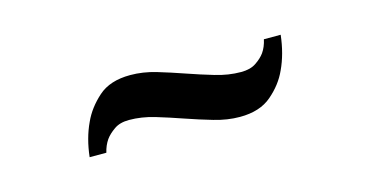

<svg xmlns="http://www.w3.org/2000/svg" viewBox="-29 -391 427 222"><g transform="rotate(-15 185.0 -280.0)"><path d="M60.1 -240.2Q62.5 -262.2 70.8 -279.8Q77.6 -294.9 91.6 -307.4Q105.5 -319.8 129.9 -319.8Q145 -319.8 160.6 -315.2Q176.3 -310.5 192.4 -304.9Q208.5 -299.3 224.1 -294.7Q239.7 -290 254.9 -290Q266.1 -290 272.9 -294.7Q279.8 -299.3 283.7 -304.7Q288.1 -311 290 -319.8H310.1Q307.6 -297.4 299.3 -279.8Q292.5 -264.6 278.3 -252.4Q264.2 -240.2 240.2 -240.2Q225.1 -240.2 209.2 -244.9Q193.4 -249.5 177.2 -255.1Q161.1 -260.7 145.5 -265.4Q129.9 -270 115.2 -270Q104 -270 97.2 -265.1Q90.3 -260.3 86.4 -254.9Q82 -248.5 80.1 -240.2Z"/></g></svg>

Font: Rochester
Style: Regular
Weight: 400
Version: Version 1.006